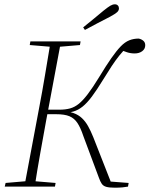

<svg xmlns="http://www.w3.org/2000/svg" viewBox="-20 -866 694 891"><path d="M439 -41 367 -234Q354 -273 339.5 -295Q325 -317 302.5 -326.5Q280 -336 240 -336H181L185 -357H256Q284 -357 305.5 -363Q327 -369 346 -384.5Q365 -400 387.5 -429.5Q410 -459 440 -508Q472 -561 496.5 -596Q521 -631 540.5 -651Q560 -671 580 -679Q600 -687 624 -687Q637 -684 645.5 -676.5Q654 -669 654 -656Q654 -639 640 -628.5Q626 -618 605 -618Q586 -618 569.5 -623.5Q553 -629 540 -634L575 -653Q552 -631 534 -608.5Q516 -586 498.5 -559.5Q481 -533 459 -497Q429 -448 406.5 -418Q384 -388 363.5 -371.5Q343 -355 320.5 -348.5Q298 -342 268 -339V-351Q300 -349 322 -341Q344 -333 360 -318Q376 -303 388.5 -281Q401 -259 413 -229L497 -15L473 -25L577 -17L574 0Q564 2 548.5 3.5Q533 5 513 5Q487 5 473 1Q459 -3 452 -13.5Q445 -24 439 -41ZM2 0 6 -17 111 -26H130L238 -17L235 0ZM93 0 161 -362Q176 -440 189 -518Q202 -596 215 -674H263L195 -311Q181 -234 167 -156Q153 -78 141 0ZM118 -657 121 -674H354L351 -657L245 -648H226ZM366 -739Q390 -758 414 -778Q438 -798 461 -817Q481 -833 492 -839.5Q503 -846 513 -846Q522 -846 527 -840.5Q532 -835 532 -827Q532 -817 523 -809Q514 -801 490 -788Q461 -773 432 -758Q403 -743 374 -727Z"/></svg>

Font: Source Serif 4 48pt Light
Style: Italic
Weight: 300
Italic angle: -12°
Designer: Frank Grießhammer
Foundry: Adobe Systems Incorporated
Version: Version 4.004;hotconv 1.0.116;makeotfexe 2.5.65601